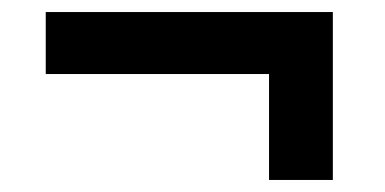

<svg xmlns="http://www.w3.org/2000/svg" viewBox="-20 -377 640 319"><path d="M427 -78V-254H56V-357H533V-78Z"/></svg>

Font: IBM Plex Sans Hebrew SemiBold
Style: Regular
Weight: 600
Designer: Mike Abbink, Paul van der Laan, Pieter van Rosmalen, Yanek Iontef
Foundry: Bold Monday
Version: Version 1.2